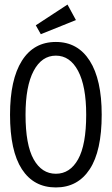

<svg xmlns="http://www.w3.org/2000/svg" viewBox="-20 -811 490 842"><path d="M225 11Q128 11 76 -69Q24 -149 24 -308Q24 -462 76 -544.5Q128 -627 225 -627Q321 -627 373.5 -544.5Q426 -462 426 -308Q426 -149 373.5 -69Q321 11 225 11ZM225 -49Q287 -49 322.5 -112.5Q358 -176 358 -308Q358 -433 322.5 -500Q287 -567 225 -567Q163 -567 127.5 -500Q92 -433 92 -308Q92 -176 127.5 -112.5Q163 -49 225 -49ZM159 -661 137 -700 276 -791 313 -723Z"/></svg>

Font: Inconsolata SemiCondensed
Style: Regular
Weight: 400
Width: 4
Monospace: yes
Designer: Raph Levien, Cyreal, Brenton Simpson
Foundry: Raph Levien, Cyreal, Google
Version: Version 3.000; ttfautohint (v1.8.2.53-6de2)